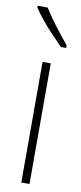

<svg xmlns="http://www.w3.org/2000/svg" viewBox="-88 -797 351 829"><g transform="rotate(10 87.5 -382.0)"><path d="M106 0H70V-529H106ZM51 -764Q76 -724 104.5 -687Q133 -650 160 -617V-606H137Q118 -625 93.5 -650.5Q69 -676 46 -704Q23 -732 7 -756V-764Z"/></g></svg>

Font: Noto Sans Arabic UI XCn XLt
Style: Regular
Weight: 200
Width: 2
Designer: Monotype Design Team, Nadine Chahine and Nizar Qandah
Foundry: Monotype Imaging Inc.
Version: Version 2.010; ttfautohint (v1.8.4.7-5d5b)